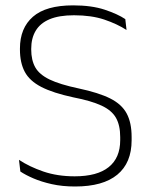

<svg xmlns="http://www.w3.org/2000/svg" viewBox="-20 -668 552 698"><path d="M253 10Q206.5 10 168.5 1.5Q130.5 -7 101.5 -19.5Q72.5 -32 54 -44.5L49 -87Q86.5 -62 137.5 -44.5Q188.5 -27 251.5 -27Q333.5 -27 375.2 -60.5Q417 -94 417 -158.5V-169.5Q417 -212.5 401.5 -239.8Q386 -267 348.8 -284.2Q311.5 -301.5 247 -314Q172.5 -330 130 -352Q87.5 -374 70 -407Q52.5 -440 52.5 -488V-491.5Q52.5 -566 99.8 -607.2Q147 -648.5 246 -648.5Q313 -648.5 360.5 -632.8Q408 -617 435.5 -598.5L440 -559Q406 -581 359.2 -596.8Q312.5 -612.5 249 -612.5Q194.5 -612.5 160.2 -598Q126 -583.5 109.8 -556.2Q93.5 -529 93.5 -490.5V-488Q93.5 -449.5 108.2 -423.2Q123 -397 160.2 -379Q197.5 -361 266 -346.5Q339 -331 380.8 -310Q422.5 -289 440.5 -255.5Q458.5 -222 458.5 -170V-158Q458.5 -76 406.5 -33Q354.5 10 253 10Z"/></svg>

Font: Anek Gurmukhi ExtraLight
Style: Regular
Weight: 250
Designer: Sarang Kulkarni (Gurmukhi), Yesha Goshar (Latin)
Foundry: Ek Type
Version: Version 1.003